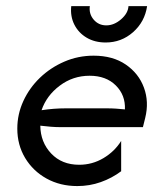

<svg xmlns="http://www.w3.org/2000/svg" viewBox="-20 -610 533 638"><path d="M236.8 8.3Q179.9 8.3 134.7 -16.7Q89.6 -41.7 63.5 -85.1Q37.5 -128.5 37.5 -182.6Q37.5 -230.6 57.6 -274.3Q77.8 -318.1 112.8 -351.7Q147.9 -385.4 193.8 -405.2Q239.6 -425 291 -425Q354.9 -425 397.9 -395.5Q441 -366 458.3 -318.8Q475.7 -271.5 462.5 -218.1L454.9 -187.5H182.6Q165.3 -187.5 148.3 -188.9Q131.2 -190.3 113.9 -192.4Q114.6 -137.5 150 -100Q185.4 -62.5 243.1 -62.5Q286.8 -62.5 324 -84.7Q361.1 -106.9 382.6 -141.7V-41Q352.1 -18.1 314.9 -4.9Q277.8 8.3 236.8 8.3ZM118.1 -243.8Q159 -250 197.9 -250H336.1Q351.4 -250 366 -249Q380.6 -247.9 395.1 -246.5Q397.2 -293.8 364.9 -326Q332.6 -358.3 277.8 -358.3Q222.2 -358.3 178.5 -325.3Q134.7 -292.4 118.1 -243.8ZM331.2 -468.8Q295.1 -468.8 268.1 -484.7Q241 -500.7 227.1 -528.1Q213.2 -555.6 216.7 -589.6H278.5Q275 -563.9 291.3 -544.8Q307.6 -525.7 333.3 -525.7Q359 -525.7 382.3 -545.8Q405.6 -566 406.9 -589.6H468.8Q461.1 -537.5 422.2 -503.1Q383.3 -468.8 331.2 -468.8Z"/></svg>

Font: Afacad
Style: Italic
Weight: 400
Italic angle: -14°
Designer: Kristian Moeller
Foundry: Dicotype
Version: Version 1.000